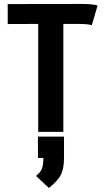

<svg xmlns="http://www.w3.org/2000/svg" viewBox="-20 -667 558 971"><path d="M171.9 23.9H303.7V128.9Q303.7 184.6 288.6 215.6Q273.4 246.6 227.5 283.7L162.1 222.7Q183.1 206.1 191.2 188.2Q199.2 170.4 199.2 131.8H171.9ZM173.3 0V-545.9Q117.7 -545.9 74 -545.7Q30.3 -545.4 19 -545.4V-646.5Q44.9 -646.5 193.6 -646.7Q342.3 -647 392.1 -647Q446.8 -647 473.6 -639.2L444.3 -540Q418.9 -545.9 389.6 -545.9H300.3V0Z"/></svg>

Font: Fantasque Sans Mono
Style: Bold
Weight: 700
Monospace: yes
Designer: Jany Belluz
Version: Version 1.8.0 ; ttfautohint (v1.8.2)